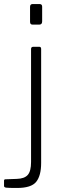

<svg xmlns="http://www.w3.org/2000/svg" viewBox="-66 -762 312 952"><path d="M138 46Q138 109 113.5 139.5Q89 170 19 170Q-25 170 -35.5 168.5Q-46 167 -46 160V134Q-46 131 -44.5 129Q-43 127 -39 127L17 125Q55 124 71.5 105.5Q88 87 88 41V-519Q88 -530 99 -530H129Q138 -530 138 -519V46ZM143 -656Q143 -640 129 -640H95Q83 -640 83 -654V-728Q83 -742 96 -742H130Q143 -742 143 -729Z"/></svg>

Font: Libre Franklin ExtraLight
Style: Regular
Weight: 250
Designer: Pablo Impallari, Rodrigo Fuenzalida, Nhung Nguyen
Foundry: Impallari Type
Version: Version 3.000